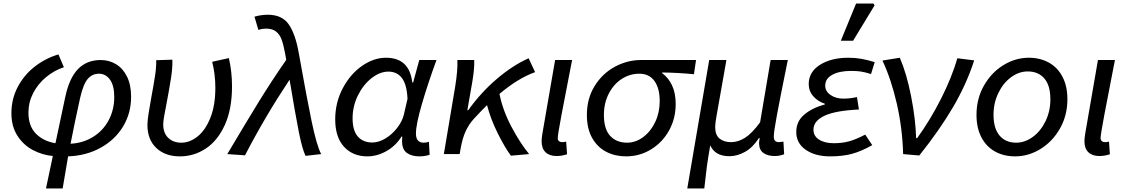

<svg xmlns="http://www.w3.org/2000/svg" viewBox="-20 -878 6423 1094"><path d="M554 -536Q602 -536 641.5 -512Q681 -488 704 -441Q727 -394 727 -326Q727 -234 682 -158.5Q637 -83 555 -37Q473 9 368 13L337 196H242L281 11Q220 5 166.5 -23.5Q113 -52 79 -105Q45 -158 45 -233Q45 -314 81 -382.5Q117 -451 178 -498.5Q239 -546 313 -568L344 -495Q289 -477 242.5 -438.5Q196 -400 169 -347.5Q142 -295 142 -237Q142 -159 185 -116Q228 -73 296 -62L352 -326Q375 -434 425 -485Q475 -536 554 -536ZM631 -325Q631 -391 606.5 -424.5Q582 -458 544 -458Q506 -458 480.5 -429Q455 -400 437 -322Q404 -173 382 -59Q455 -63 512 -99Q569 -135 600 -194.5Q631 -254 631 -325Z M820 -166Q820 -191 827 -234Q834 -277 842 -322Q856 -397 863.5 -446.5Q871 -496 870 -535L962 -538Q964 -497 955 -437.5Q946 -378 930 -294Q910 -196 910 -170Q910 -120 938.5 -92.5Q967 -65 1013 -65Q1062 -65 1106.5 -101Q1151 -137 1179 -207.5Q1207 -278 1207 -378Q1207 -454 1189 -526L1284 -547Q1302 -470 1302 -386Q1302 -256 1261 -166Q1220 -76 1152.5 -31.5Q1085 13 1005 13Q921 13 870.5 -35Q820 -83 820 -166Z M1630 -424Q1491 -215 1376 7L1275 0Q1386 -187 1457.5 -303Q1529 -419 1611 -537L1604 -576Q1595 -625 1584 -654Q1573 -683 1552 -699Q1531 -715 1495 -715Q1476 -715 1452 -708L1430 -783Q1468 -794 1506 -794Q1587 -794 1625 -739.5Q1663 -685 1682 -578L1686 -556Q1727 -325 1755.5 -187.5Q1784 -50 1810 0L1721 10Q1702 -28 1682 -129.5Q1662 -231 1630 -424Z M1890 -198Q1890 -293 1932.5 -374Q1975 -455 2042 -502Q2109 -549 2179 -549Q2313 -549 2329 -408H2334L2369 -536H2467Q2418 -402 2384 -285.5Q2350 -169 2350 -117Q2350 -65 2394 -65Q2409 -65 2424 -70L2428 4Q2400 13 2370 13Q2325 13 2298 -7Q2271 -27 2271 -72L2272 -100H2268Q2234 -46 2181 -16.5Q2128 13 2073 13Q1991 13 1940.5 -41.5Q1890 -96 1890 -198ZM2281 -224 2302 -315Q2298 -397 2270 -433.5Q2242 -470 2193 -470Q2145 -470 2097.5 -433Q2050 -396 2019.5 -334.5Q1989 -273 1989 -204Q1989 -134 2019 -100Q2049 -66 2101 -66Q2138 -66 2176 -89Q2214 -112 2242.5 -148.5Q2271 -185 2281 -224Z M2586 -536H2682Q2684 -486 2671 -411L2643 -250H2648Q2720 -351 2811 -428.5Q2902 -506 2992 -546L3029 -467Q2933 -433 2826 -343Q2844 -251 2893.5 -157Q2943 -63 2995 0L2891 9Q2855 -40 2815.5 -119.5Q2776 -199 2755 -279Q2731 -256 2680 -201Q2651 -169 2633 -129.5Q2615 -90 2605 -34L2599 0H2509L2574 -387Q2589 -481 2586 -536Z M3066 -74Q3066 -86 3070 -114L3143 -536H3240L3232 -496Q3202 -343 3180 -226.5Q3158 -110 3158 -91Q3158 -80 3165 -74Q3172 -68 3183 -68Q3195 -68 3206 -71L3211 1Q3181 11 3151 11Q3111 11 3088.5 -10.5Q3066 -32 3066 -74Z M3324 -223Q3324 -317 3368.5 -388.5Q3413 -460 3484 -498Q3555 -536 3632 -536H3946L3934 -455Q3843 -464 3753 -465V-461Q3788 -436 3809 -392Q3830 -348 3830 -285Q3830 -203 3792.5 -135Q3755 -67 3690 -27Q3625 13 3547 13Q3485 13 3434.5 -13Q3384 -39 3354 -92Q3324 -145 3324 -223ZM3739 -302Q3739 -375 3709 -416.5Q3679 -458 3623 -458Q3569 -458 3523 -428.5Q3477 -399 3449 -345Q3421 -291 3421 -223Q3421 -142 3457 -103.5Q3493 -65 3553 -65Q3602 -65 3645 -97Q3688 -129 3713.5 -183Q3739 -237 3739 -302Z M4021 -536H4119L4063 -219Q4055 -175 4055 -155Q4055 -108 4080.5 -88Q4106 -68 4146 -68Q4185 -68 4224.5 -92.5Q4264 -117 4311 -181L4371 -536H4469L4462 -502Q4425 -320 4407 -223Q4389 -126 4389 -101Q4389 -82 4397 -75Q4405 -68 4419 -68Q4423 -68 4444 -71L4448 1Q4421 11 4395 11Q4355 11 4330.5 -6Q4306 -23 4305 -61Q4305 -73 4309 -91H4304Q4270 -38 4225.5 -13Q4181 12 4136 12Q4054 12 4027 -50Q4014 23 4007.5 72Q4001 121 3993 196H3896Z M4517 -126Q4517 -186 4562 -224.5Q4607 -263 4680 -283V-287Q4640 -300 4614 -329.5Q4588 -359 4588 -399Q4588 -468 4652 -508.5Q4716 -549 4814 -549Q4853 -549 4887 -543Q4921 -537 4964 -524L4943 -456Q4909 -467 4884.5 -470.5Q4860 -474 4830 -474Q4763 -474 4722.5 -452Q4682 -430 4682 -390Q4682 -358 4712 -337Q4742 -316 4785 -316Q4823 -316 4863 -325L4874 -254Q4741 -248 4678 -218.5Q4615 -189 4615 -139Q4615 -103 4647 -82.5Q4679 -62 4731 -62Q4778 -62 4817 -72.5Q4856 -83 4910 -111L4950 -51Q4886 -15 4833 -1Q4780 13 4710 13Q4625 13 4571 -24.5Q4517 -62 4517 -126ZM4858 -858H4957L4963 -847L4841 -646H4771Z M5008 -533 5107 -549Q5146 -459 5171.5 -329Q5197 -199 5200 -91H5206Q5281 -195 5342 -315.5Q5403 -436 5435 -546L5531 -534Q5486 -396 5409.5 -266Q5333 -136 5218 8L5126 0Q5122 -147 5090 -287Q5058 -427 5008 -533Z M5544 -223Q5544 -316 5586.5 -390.5Q5629 -465 5697.5 -507Q5766 -549 5842 -549Q5906 -549 5956 -521.5Q6006 -494 6034 -440.5Q6062 -387 6062 -313Q6062 -220 6019.5 -145.5Q5977 -71 5908.5 -29Q5840 13 5764 13Q5700 13 5650 -14.5Q5600 -42 5572 -95.5Q5544 -149 5544 -223ZM5965 -312Q5965 -391 5930.5 -431Q5896 -471 5836 -471Q5786 -471 5741 -438Q5696 -405 5668.5 -348Q5641 -291 5641 -224Q5641 -146 5675.5 -105.5Q5710 -65 5770 -65Q5820 -65 5865 -98Q5910 -131 5937.5 -188Q5965 -245 5965 -312Z M6159 -74Q6159 -86 6163 -114L6236 -536H6333L6325 -496Q6295 -343 6273 -226.5Q6251 -110 6251 -91Q6251 -80 6258 -74Q6265 -68 6276 -68Q6288 -68 6299 -71L6304 1Q6274 11 6244 11Q6204 11 6181.5 -10.5Q6159 -32 6159 -74Z"/></svg>

Font: Nebula Sans Medium
Style: Regular
Weight: 500
Italic angle: -9°
Designer: Paul D. Hunt for Adobe (as Source Sans)
Foundry: Nebula Entertainment & Broadcasting LLC
Version: Version 1.010